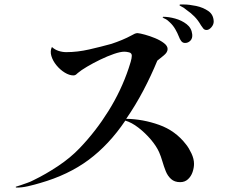

<svg xmlns="http://www.w3.org/2000/svg" viewBox="-20 -831 1040 858"><path d="M847 -99Q847 -81 840.5 -62Q834 -43 820 -30Q806 -17 785 -17Q760 -17 744.5 -31Q729 -45 720.5 -66.5Q712 -88 705.5 -110.5Q699 -133 691 -151Q679 -178 654 -207.5Q629 -237 598.5 -260.5Q568 -284 540 -292Q467 -184 376 -116.5Q285 -49 159 -13Q136 -6 106 1Q76 8 52 7Q51 7 50.5 5Q50 3 52 3Q57 1 63 -0.5Q69 -2 74 -4Q88 -9 102.5 -14Q117 -19 130 -26Q184 -52 239.5 -89Q295 -126 336 -169Q408 -244 465 -335.5Q522 -427 555 -526Q559 -537 564 -554.5Q569 -572 569 -582Q569 -594 557 -597Q545 -600 536 -600Q518 -600 489 -590Q460 -580 428 -564.5Q396 -549 369 -533Q342 -517 328 -505Q324 -501 319.5 -497.5Q315 -494 308 -494Q290 -494 269.5 -506.5Q249 -519 232.5 -539Q216 -559 209.5 -581Q203 -603 212 -621Q225 -609 242 -603.5Q259 -598 276 -598Q326 -598 378.5 -610Q431 -622 478 -635Q502 -643 525 -652.5Q548 -662 570 -674Q575 -677 581.5 -680Q588 -683 595 -683Q606 -682 628 -676Q650 -670 673 -660.5Q696 -651 712.5 -638.5Q729 -626 729 -612Q729 -597 711.5 -583Q694 -569 683 -560Q655 -492 620.5 -426.5Q586 -361 544 -300Q618 -299 691 -273Q764 -247 811 -186Q824 -170 835.5 -145.5Q847 -121 847 -99ZM839 -678Q841 -660 831 -649.5Q821 -639 807 -639Q796 -639 789.5 -648Q783 -657 780 -666Q773 -684 763 -701Q753 -718 739 -731Q734 -736 729 -740Q724 -744 716 -748Q713 -748 709 -752Q706 -753 707 -754.5Q708 -756 709 -756Q734 -756 763 -748Q792 -740 814 -723Q836 -706 839 -678ZM935 -735Q935 -721 924.5 -709Q914 -697 903 -697Q894 -697 888.5 -703.5Q883 -710 878 -718Q865 -741 848.5 -757.5Q832 -774 813 -787Q802 -797 787 -804Q786 -805 785.5 -805Q785 -805 784 -806Q782 -807 782 -808.5Q782 -810 786 -811Q790 -811 795 -811Q800 -811 801 -811Q825 -811 856 -804.5Q887 -798 910.5 -782Q934 -766 935 -735Z"/></svg>

Font: Kaisei Tokumin
Style: Regular
Weight: 400
Designer: Font-Kai, 金井和夫
Foundry: KAZUO KANAI
Version: Version 5.003